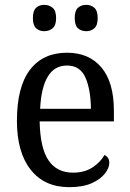

<svg xmlns="http://www.w3.org/2000/svg" viewBox="-20 -764 537 794"><path d="M266 10Q164 10 107 -62Q50 -134 50 -264Q50 -405 104 -475.5Q158 -546 257 -546Q348 -546 399.5 -485Q451 -424 451 -306V-262H144Q146 -152 180.5 -101Q215 -50 282 -50Q330 -50 363 -72Q396 -94 412 -123Q420 -120 426 -111.5Q432 -103 432 -90Q432 -70 414 -46.5Q396 -23 359.5 -6.5Q323 10 266 10ZM356 -314Q355 -395 333 -444Q311 -493 257 -493Q205 -493 177.5 -447Q150 -401 146 -314ZM337 -635Q316 -635 302.5 -647Q289 -659 289 -689Q289 -720 302.5 -732Q316 -744 337 -744Q356 -744 370 -732Q384 -720 384 -689Q384 -659 370 -647Q356 -635 337 -635ZM163 -635Q143 -635 129.5 -647Q116 -659 116 -689Q116 -720 129.5 -732Q143 -744 163 -744Q183 -744 197.5 -732Q212 -720 212 -689Q212 -659 197.5 -647Q183 -635 163 -635Z"/></svg>

Font: Noto Serif Sinhala SemiCondensed
Style: Regular
Weight: 400
Width: 4
Designer: Jelle Bosma - Monotype Design Team
Foundry: Monotype Imaging Inc.
Version: Version 2.007; ttfautohint (v1.8.4.7-5d5b)